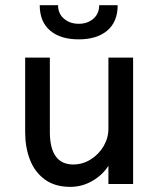

<svg xmlns="http://www.w3.org/2000/svg" viewBox="-20 -710 610 741"><path d="M133.3 -689.9H204.1Q204.1 -657.2 227.1 -637.7Q250 -618.2 283.7 -618.2Q317.9 -618.2 340.3 -637.7Q362.8 -657.2 362.8 -689.9H434.1Q434.1 -626 394 -592Q354 -558.1 283.7 -558.1Q212.9 -558.1 173.1 -592.3Q133.3 -626.5 133.3 -689.9ZM77.1 -199.2V-487.8H172.4V-201.7Q172.4 -75.2 262.7 -75.2Q298.8 -75.2 330.1 -94.7Q361.3 -114.3 379.9 -146Q398.4 -177.7 398.4 -212.9V-487.8H493.7V0H398.4V-70.3Q377 -35.6 337.2 -12.2Q297.4 11.2 251 11.2Q191.4 11.2 152.3 -17.8Q113.3 -46.9 95.2 -94.5Q77.1 -142.1 77.1 -199.2Z"/></svg>

Font: Acari Sans Medium
Style: Regular
Weight: 500
Designer: Alfredo Marco Pradil and Stefan Peev
Foundry: Hanken Design Co.
Version: Version 1.045